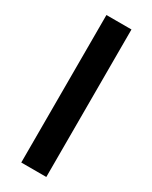

<svg xmlns="http://www.w3.org/2000/svg" viewBox="-187 -752 633 797"><g transform="rotate(30 130.0 -353.5)"><path d="M190 0H70V-707H190Z"/></g></svg>

Font: Hind Madurai SemiBold
Style: Regular
Weight: 600
Designer: Jyotish Sonowal
Foundry: Indian Type Foundry
Version: Version 1.001;PS 1.0;hotconv 1.0.86;makeotf.lib2.5.63406; tt